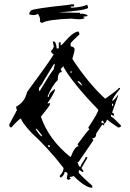

<svg xmlns="http://www.w3.org/2000/svg" viewBox="-20 -852 611 901"><path d="M468.8 -272.5Q463.9 -281.2 463.9 -286.1Q455.1 -285.2 455.1 -277.3Q463.9 -272.5 468.8 -272.5ZM213.9 -161.1V-169.9H204.1Q206.1 -161.1 213.9 -161.1ZM176.8 -211.9V-216.8Q153.3 -249 148.4 -249V-244.1Q169.9 -211.9 176.8 -211.9ZM510.7 -355.5V-365.2H505.9V-355.5ZM367.2 -448.2Q357.4 -471.7 343.8 -471.7Q343.8 -465.8 367.2 -448.2ZM315.4 -508.8V-518.6H311.5V-508.8ZM311.5 -114.3Q331.1 -166 348.6 -166L343.8 -174.8Q394.5 -244.1 399.4 -244.1L394.5 -253.9Q441.4 -324.2 441.4 -336.9Q322.3 -460 278.3 -537.1V-541Q275.4 -541 264.6 -527.3L269.5 -518.6V-513.7Q251 -513.7 251 -476.6Q225.6 -451.2 204.1 -402.3V-397.5H209Q209 -416 237.3 -434.6V-425.8Q219.7 -389.6 204.1 -370.1V-365.2L213.9 -370.1V-360.4Q213.9 -356.4 171.9 -304.7Q208 -197.3 311.5 -114.3ZM167 -425.8Q217.8 -510.7 232.4 -527.3Q232.4 -538.1 237.3 -545.9V-550.8H232.4L181.6 -466.8Q181.6 -462.9 163.1 -439.5V-425.8ZM468.8 -272.5V-262.7L460 -267.6L431.6 -225.6Q431.6 -203.1 413.1 -203.1L418 -193.4L348.6 -91.8H343.8Q349.6 -68.4 357.4 -68.4Q357.4 -76.2 380.9 -110.4V-114.3H389.6V-110.4L362.3 -63.5L371.1 -49.8V-44.9H367.2L352.5 -54.7L348.6 -44.9Q348.6 -37.1 413.1 19.5V29.3Q380.9 29.3 325.2 -26.4Q317.4 -21.5 306.6 -21.5L311.5 -12.7L301.8 -7.8L293 -12.7L296.9 -36.1Q296.9 -44.9 283.2 -44.9Q283.2 -31.2 264.6 -17.6L259.8 -26.4Q278.3 -45.9 278.3 -63.5Q208 -155.3 126 -230.5Q79.1 -282.2 79.1 -295.9Q71.3 -295.9 33.2 -253.9Q23.4 -253.9 23.4 -267.6L55.7 -328.1Q55.7 -333 60.5 -333Q55.7 -341.8 55.7 -351.6Q95.7 -371.1 107.4 -420.9Q217.8 -570.3 232.4 -597.7Q225.6 -597.7 218.8 -611.3Q232.4 -626 232.4 -634.8L227.5 -657.2H232.4Q243.2 -657.2 246.1 -625H255.9V-653.3H264.6V-638.7Q269.5 -638.7 301.8 -675.8Q330.1 -704.1 348.6 -704.1L352.5 -694.3V-690.4Q311.5 -652.3 311.5 -648.4V-634.8Q330.1 -631.8 330.1 -620.1Q330.1 -611.3 320.3 -579.1V-574.2Q395.5 -460 473.6 -388.7Q533.2 -430.7 538.1 -439.5H543V-434.6Q508.8 -393.6 505.9 -378.9Q514.6 -378.9 534.2 -407.2V-402.3L505.9 -323.2Q515.6 -322.3 515.6 -309.6H510.7L501 -314.5V-304.7Q507.8 -304.7 547.9 -262.7Q547.9 -253.9 534.2 -253.9Q497.1 -278.3 482.4 -291Q475.6 -272.5 468.8 -272.5ZM176.8 -744.1Q168.9 -748 167 -752L168 -759.8Q168 -771.5 158.2 -787.1Q148.4 -781.2 136.7 -781.2Q127.9 -781.2 118.2 -784.2L117.2 -787.1Q117.2 -792 125 -802.7Q140.6 -812.5 301.8 -829.1Q313.5 -832 320.3 -832Q327.1 -832 329.1 -829.1L325.2 -821.3H310.5L315.4 -815.4Q371.1 -819.3 388.7 -830.1Q392.6 -823.2 393.6 -814.5Q373 -801.8 254.9 -793.9L357.4 -792Q355.5 -791 355.5 -789.1L356.4 -786.1Q359.4 -788.1 364.3 -788.1Q374 -788.1 391.6 -781.2Q389.6 -778.3 388.2 -776.4Q386.7 -774.4 374 -774.4L370.1 -772.5L377.9 -767.6Q369.1 -761.7 351.6 -761.7Q336.9 -761.7 315.4 -764.6Q203.1 -760.7 176.8 -744.1Z"/></svg>

Font: Blackcraft
Style: Regular
Weight: 400
Designer: GGBotNet
Foundry: GGBotNet
Version: 1.00